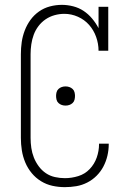

<svg xmlns="http://www.w3.org/2000/svg" viewBox="-20 -763 540 791"><path d="M247 8Q221 8 196 2.5Q171 -3 149 -16.5Q127 -30 110.5 -50Q94 -70 84 -94Q74 -118 70 -143.5Q66 -169 66 -195V-540Q66 -565 69.5 -589.5Q73 -614 82 -637.5Q91 -661 105.5 -681Q120 -701 140.5 -715.5Q161 -730 185.5 -736.5Q210 -743 235 -743Q258 -743 281.5 -737Q305 -731 324.5 -718Q344 -705 359.5 -686.5Q375 -668 386 -647V-735H426V-554H386Q386 -583 376 -611Q366 -639 347 -660.5Q328 -682 301 -694Q274 -706 245 -706Q225 -706 205 -700.5Q185 -695 168 -683.5Q151 -672 138.5 -655.5Q126 -639 119 -620Q112 -601 109 -580.5Q106 -560 106 -540V-195Q106 -174 109 -153.5Q112 -133 119.5 -114Q127 -95 139.5 -78Q152 -61 169 -49.5Q186 -38 206.5 -33.5Q227 -29 247 -29Q275 -29 302.5 -37.5Q330 -46 349.5 -66.5Q369 -87 378.5 -114Q388 -141 388 -169V-171H428V-169Q428 -145 422.5 -121.5Q417 -98 406 -77Q395 -56 378 -39Q361 -22 339.5 -11Q318 0 294.5 4Q271 8 247 8ZM250 -328Q242 -328 234.5 -330.5Q227 -333 221 -338.5Q215 -344 213 -352Q211 -360 211 -368Q211 -375 213 -383Q215 -391 221 -396.5Q227 -402 234.5 -404.5Q242 -407 250 -407Q258 -407 265.5 -404.5Q273 -402 279 -396.5Q285 -391 287 -383Q289 -375 289 -368Q289 -360 287 -352Q285 -344 279 -338.5Q273 -333 265.5 -330.5Q258 -328 250 -328Z"/></svg>

Font: Iosevka Curly Slab Extralight
Style: Regular
Weight: 200
Monospace: yes
Designer: Belleve Invis
Foundry: Belleve Invis
Version: Version 22.1.2; ttfautohint (v1.8.4)